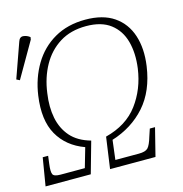

<svg xmlns="http://www.w3.org/2000/svg" viewBox="-107 -824 881 923"><g transform="rotate(-15 333.5 -363.0)"><path d="M7 0 30 -139H57L52 -100Q47 -62 53 -49Q59 -36 91 -36H212L240 -133Q152 -165 110.5 -238.5Q69 -312 86 -431Q98 -515 138 -582Q178 -649 244 -687Q310 -725 398 -725Q486 -725 540.5 -687.5Q595 -650 616.5 -584Q638 -518 626 -433Q609 -313 543.5 -239Q478 -165 376 -133L364 -36H481Q514 -36 526.5 -49Q539 -62 551 -103L563 -139H589L554 0H328L350 -156Q456 -183 512 -258Q568 -333 582 -433Q592 -507 576 -566Q560 -625 515 -659.5Q470 -694 394 -694Q317 -694 262 -659.5Q207 -625 174 -565.5Q141 -506 131 -431Q121 -364 132 -308.5Q143 -253 177.5 -213.5Q212 -174 276 -156L232 0ZM20 -525 4 -533 65 -705Q72 -727 90 -725.5Q108 -724 123 -712L121 -700Z"/></g></svg>

Font: Noto Serif SemiCondensed ExtraLight
Style: Italic
Weight: 200
Width: 4
Italic angle: -12°
Designer: Monotype Design Team
Foundry: Monotype Imaging Inc.
Version: Version 2.013